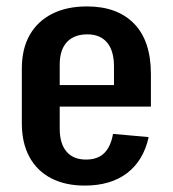

<svg xmlns="http://www.w3.org/2000/svg" viewBox="-20 -569 538 598"><path d="M244 9Q183 9 139 -14Q95 -37 71.5 -80.5Q48 -124 48 -185V-355Q48 -417 72.5 -460Q97 -503 142.5 -526Q188 -549 251 -549Q345 -549 397.5 -495.5Q450 -442 450 -338V-237H145V-304H356L335 -270V-362Q335 -411 313.5 -436.5Q292 -462 252 -462Q211 -462 188.5 -438Q166 -414 166 -368V-168Q166 -122 187 -97Q208 -72 248 -72Q284 -72 304.5 -92Q325 -112 332 -152L443 -142Q427 -69 376 -30Q325 9 244 9Z"/></svg>

Font: Pathway Extreme Condensed SemiBold
Style: Regular
Weight: 600
Width: 3
Version: Version 1.001;gftools[0.9.26]